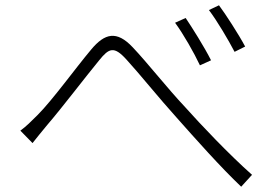

<svg xmlns="http://www.w3.org/2000/svg" viewBox="-20 -735 1040 726"><path d="M57 -241 103 -194C117 -212 140 -240 159 -263C215 -328 303 -444 355 -507C392 -553 411 -562 458 -510C505 -459 582 -363 649 -289C720 -209 814 -103 892 -29L933 -74C846 -151 738 -265 680 -330C613 -401 538 -497 482 -556C421 -621 376 -609 325 -548C266 -478 179 -357 122 -300C97 -275 79 -257 57 -241ZM682 -667 642 -649C673 -607 714 -535 736 -488L778 -507C753 -557 705 -633 682 -667ZM808 -715 770 -697C801 -656 843 -585 867 -539L907 -559C882 -606 832 -683 808 -715Z"/></svg>

Font: Noto Sans CJK SC Light
Style: Regular
Weight: 300
Designer: Ryoko NISHIZUKA 西塚涼子 (kana, bopomofo & ideographs); Paul D. Hunt (Latin, Greek & Cyrillic); Sandoll Communications 산돌커뮤니
Foundry: Adobe
Version: Version 2.004;hotconv 1.0.118;makeotfexe 2.5.65603